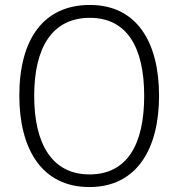

<svg xmlns="http://www.w3.org/2000/svg" viewBox="-20 -745 721 775"><path d="M622 -358C622 -578 530 -725 343 -725C155 -725 58 -586 58 -359C58 -149 145 10 341 10C534 10 622 -147 622 -358ZM118 -358C118 -552 190 -673 343 -673C489 -673 562 -559 562 -358C562 -160 492 -41 341 -41C191 -41 118 -163 118 -358Z"/></svg>

Font: Noto Sans Gujarati SemiCondensed Light
Style: Regular
Weight: 300
Width: 4
Designer: Jelle Bosma - Monotype Design Team, Universal Thirst
Foundry: Monotype Imaging Inc.
Version: Version 2.106